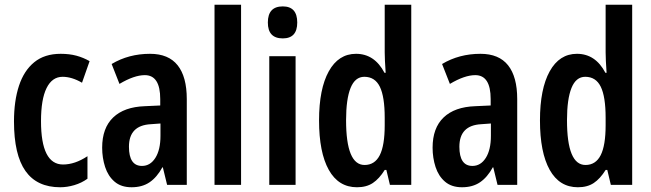

<svg xmlns="http://www.w3.org/2000/svg" viewBox="-20 -780 2746 810"><path d="M234 10Q136 10 87.5 -58.5Q39 -127 39 -268Q39 -354 60 -418Q81 -482 124.5 -517.5Q168 -553 236 -553Q273 -553 302.5 -545Q332 -537 358 -522L326 -431Q283 -456 244 -456Q200 -456 176.5 -408.5Q153 -361 153 -269Q153 -86 246 -86Q296 -86 349 -121V-26Q324 -8 293.5 1Q263 10 234 10Z M613 -553Q691 -553 729.5 -504.5Q768 -456 768 -362V0H685L667 -74H665Q642 -32 611 -11Q580 10 535 10Q491 10 463.5 -13.5Q436 -37 423.5 -75.5Q411 -114 411 -157Q411 -240 457.5 -284.5Q504 -329 591 -332L656 -335V-362Q656 -463 591 -463Q546 -463 484 -426L451 -510Q523 -553 613 -553ZM616 -256Q524 -251 524 -161Q524 -80 579 -80Q614 -80 635.5 -114Q657 -148 657 -207V-259Z M997 0H885V-760H997Z M1173 -753Q1234 -753 1234 -685Q1234 -618 1173 -618Q1110 -618 1110 -685Q1110 -753 1173 -753ZM1227 -543V0H1116V-543Z M1486 10Q1408 10 1367 -63.5Q1326 -137 1326 -272Q1326 -405 1367 -479Q1408 -553 1482 -553Q1560 -553 1602 -473H1607Q1605 -502 1604 -523Q1603 -544 1603 -559V-760H1715V0H1625L1610 -63H1603Q1580 -26 1553 -8Q1526 10 1486 10ZM1518 -84Q1561 -84 1582 -125Q1603 -166 1603 -252V-283Q1603 -372 1582.5 -414Q1562 -456 1517 -456Q1478 -456 1459 -409Q1440 -362 1440 -273Q1440 -84 1518 -84Z M2007 -553Q2085 -553 2123.5 -504.5Q2162 -456 2162 -362V0H2079L2061 -74H2059Q2036 -32 2005 -11Q1974 10 1929 10Q1885 10 1857.5 -13.5Q1830 -37 1817.5 -75.5Q1805 -114 1805 -157Q1805 -240 1851.5 -284.5Q1898 -329 1985 -332L2050 -335V-362Q2050 -463 1985 -463Q1940 -463 1878 -426L1845 -510Q1917 -553 2007 -553ZM2010 -256Q1918 -251 1918 -161Q1918 -80 1973 -80Q2008 -80 2029.5 -114Q2051 -148 2051 -207V-259Z M2418 10Q2340 10 2299 -63.5Q2258 -137 2258 -272Q2258 -405 2299 -479Q2340 -553 2414 -553Q2492 -553 2534 -473H2539Q2537 -502 2536 -523Q2535 -544 2535 -559V-760H2647V0H2557L2542 -63H2535Q2512 -26 2485 -8Q2458 10 2418 10ZM2450 -84Q2493 -84 2514 -125Q2535 -166 2535 -252V-283Q2535 -372 2514.5 -414Q2494 -456 2449 -456Q2410 -456 2391 -409Q2372 -362 2372 -273Q2372 -84 2450 -84Z"/></svg>

Font: Noto Sans Lao UI ExtCond SemBd
Style: Regular
Weight: 600
Width: 2
Designer: Monotype Design Team
Foundry: Monotype Imaging Inc.
Version: Version 2.000; ttfautohint (v1.8.4.7-5d5b)